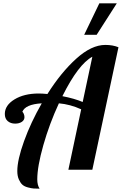

<svg xmlns="http://www.w3.org/2000/svg" viewBox="-20 -1020 732 1154"><path d="M535 0H391L468 -363Q402 -393 334 -399Q277 -276 240.5 -147.5Q204 -19 204 58Q204 93 218 114Q196 114 182.5 113Q169 112 148 106.5Q127 101 115 90.5Q103 80 93.5 59Q84 38 84 8Q84 -59 124.5 -171.5Q165 -284 231 -399Q131 -393 114 -347Q118 -347 122.5 -336.5Q127 -326 127 -316Q127 -298 111 -287.5Q95 -277 71 -277Q44 -277 26.5 -292Q9 -307 9 -335Q9 -387 67 -422.5Q125 -458 213 -458Q234 -458 265 -455Q347 -585 438.5 -667.5Q530 -750 613 -750Q658 -750 692 -736ZM477 -407 535 -679Q451 -634 355 -442Q427 -428 477 -407ZM486 -811 577 -1000H682L561 -811Z"/></svg>

Font: Lobster 1.4
Style: Regular
Weight: 400
Designer: Pablo Impallari
Foundry: Pablo Impallari. www.impallari.com
Version: Version 1.4